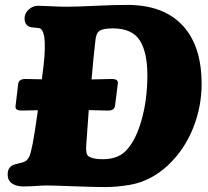

<svg xmlns="http://www.w3.org/2000/svg" viewBox="-20 -737 836 771"><path d="M399.4 14.2Q359.4 14.2 275.4 11Q191.4 7.8 169.4 7.8Q148.4 7.8 123.3 9.8Q98.1 11.7 73.7 11.7Q45.4 11.7 28.1 -0.5Q10.7 -12.7 10.7 -36.1Q10.7 -61.5 27.8 -71.8Q37.1 -77.6 67.4 -84Q88.9 -88.4 97.7 -108.4Q109.9 -134.3 128.4 -268.1Q129.9 -278.8 130.9 -284.2L131.8 -294.4Q92.3 -293 67.4 -293Q53.7 -293 47.4 -297.4Q41 -301.8 42.5 -312L53.2 -400.9Q55.7 -419.9 83 -419.9Q107.4 -419.9 147.9 -418.5L149.4 -429.7Q174.8 -609.4 139.6 -623.5Q133.8 -625 118.4 -626Q103 -627 96.7 -630.4Q78.6 -639.2 78.6 -663.1Q78.6 -683.6 95.2 -698.7Q111.8 -713.9 133.3 -713.9Q148.4 -713.9 184.8 -711.9Q221.2 -710 248.5 -710Q285.2 -710 361.1 -713.6Q437 -717.3 490.7 -717.3Q635.7 -717.3 712.6 -635.5Q789.6 -553.7 789.6 -399.9Q789.6 -307.1 754.6 -220.7Q719.7 -134.3 653.6 -72.5Q587.4 -10.7 503.9 4.9Q450.7 14.2 399.4 14.2ZM392.6 -97.7Q452.1 -97.7 484.4 -130.4Q524.9 -171.4 548.3 -254.4Q571.8 -337.4 571.8 -434.6Q571.8 -527.3 541 -575.2Q510.3 -623 433.1 -623Q392.1 -623 378.4 -612.3Q366.2 -603.5 363.3 -576.2Q353.5 -488.3 349.6 -439.9Q348.1 -423.3 347.7 -418Q419.9 -419.9 428.2 -419.9Q441.9 -419.9 448.2 -415.5Q454.6 -411.1 453.1 -400.9L441.9 -312Q439.5 -293 412.6 -293Q403.8 -293 336.4 -294.9Q328.6 -194.8 326.2 -153.3Q323.7 -120.1 334.5 -109.9Q351.6 -97.7 392.6 -97.7Z"/></svg>

Font: Cooper* ExtraBold
Style: Italic
Weight: 800
Italic angle: -7°
Designer: Owen Earl
Foundry: indestructible type*
Version: Version 0.001